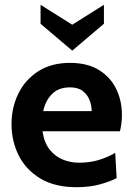

<svg xmlns="http://www.w3.org/2000/svg" viewBox="-20 -770 555 800"><path d="M299 10Q208.5 10 148.2 -26.2Q88 -62.5 58 -122.2Q28 -182 28 -253Q28 -321.5 56.2 -379.5Q84.5 -437.5 139 -472.8Q193.5 -508 272 -508Q344 -508 392 -478.5Q440 -449 464 -399.8Q488 -350.5 488 -291Q488 -274.5 486 -257.8Q484 -241 480 -223H157Q164 -176.5 186.2 -147.8Q208.5 -119 240.8 -105.5Q273 -92 310 -92Q353.5 -92 391 -103.2Q428.5 -114.5 460 -133L466 -28Q437.5 -13 395 -1.5Q352.5 10 299 10ZM160 -307H362Q362 -329.5 353.5 -352.2Q345 -375 325.2 -390.5Q305.5 -406 272 -406Q224 -406 196.5 -378Q169 -350 160 -307ZM281 -559 149 -671V-750L281 -667L413 -750V-671Z"/></svg>

Font: Cabin Resolve
Style: Bold-Resolve
Weight: 700
Designer: Pablo Impallari
Foundry: Pablo Impallari. http://www.impallari.com Igino Marini. http://www.ikern.com
Version: Version 3.001